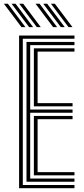

<svg xmlns="http://www.w3.org/2000/svg" viewBox="-42 -986 438 1006"><path d="M58 0V-800H348.2V-783.2H77.5V-16.8H348.2V0ZM96.8 -33.8V-766.2H348.2V-749.5H116.2V-412H338.2V-395.2H116.2V-50.5H348.2V-33.8ZM135.5 -429V-732.8H348.2V-715.8H155V-445.8H338.2V-429ZM135.5 -67.2V-378.5H338.2V-361.5H155V-84.2H348.2V-67.2ZM150.8 -844 58.8 -966.5H79.5L171.5 -844ZM70.5 -844 -21.8 -966.5H-0.8L91.2 -844ZM110.5 -844 18.5 -966.5H39.5L131.5 -844ZM316.8 -844 224.8 -966.5H245.5L337.5 -844ZM236.2 -844 144.2 -966.5H165.2L257.2 -844ZM276.5 -844 184.5 -966.5H205.2L297.2 -844Z"/></svg>

Font: Big Shoulders Inline Text SemiBold
Style: Regular
Weight: 600
Designer: Patric King
Foundry: XO Type Co
Version: Version 1.000